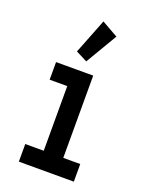

<svg xmlns="http://www.w3.org/2000/svg" viewBox="-135 -772 644 840"><g transform="rotate(20 187.5 -351.5)"><path d="M187 -513 274 -660 198 -703 134 -540ZM60 0H316V-82H237V-465H64V-383H146V-82H60Z"/></g></svg>

Font: Inconsolata Condensed
Style: Bold
Weight: 700
Width: 3
Monospace: yes
Designer: Raph Levien, Cyreal, Brenton Simpson
Foundry: Raph Levien, Cyreal, Google
Version: Version 3.100